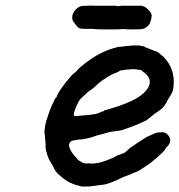

<svg xmlns="http://www.w3.org/2000/svg" viewBox="-20 -644 658 705"><path d="M466 -477H491Q497 -476 504 -474.5Q511 -473 511 -473V-472L514 -470Q518 -469 521.5 -468Q525 -467 525 -466Q525 -466 531 -463.5Q537 -461 538 -461Q539 -461 544.5 -458.5Q550 -456 552 -456Q556 -455 563 -450Q566 -447 569 -445Q580 -437 589 -426Q606 -404 611 -386Q612 -382 613 -380Q615 -376 617 -360Q618 -354 618 -342Q618 -323 614 -310Q611 -300 608 -297Q607 -295 605.5 -292.5Q604 -290 601.5 -286.5Q599 -283 596.5 -278Q594 -273 591.5 -268.5Q589 -264 587 -261Q579 -246 556 -232Q552 -230 535 -216Q529 -211 527 -209.5Q525 -208 523.5 -206.5Q522 -205 517 -202Q513 -200 498 -193Q478 -184 476 -184Q476 -184 472 -182Q429 -165 417 -164Q413 -164 409.5 -163Q406 -162 400 -162Q378 -159 371 -156Q368 -155 357 -152Q344 -149 337 -147Q321 -141 319 -141Q319 -141 315 -139.5Q311 -138 306 -137Q287 -133 278 -132Q271 -132 266 -131Q261 -130 255 -129Q246 -128 242 -126Q236 -122 234 -115Q233 -112 234 -106Q240 -84 261 -64Q265 -60 264 -61L263 -60Q264 -59 265 -58Q271 -53 280 -49Q282 -48 282 -47.5Q282 -47 283.5 -46.5Q285 -46 288 -45Q291 -44 294 -44Q300 -43 300.5 -44Q301 -45 308 -44Q337 -41 374 -56Q394 -63 411 -73Q415 -76 415 -75Q416 -74 422 -77Q426 -79 426.5 -79Q427 -79 430.5 -80.5Q434 -82 434 -82Q434 -81 440 -85L441 -86L444 -89Q448 -91 447 -91Q447 -92 448 -92.5Q449 -93 450 -94L456 -99Q456 -99 457 -100Q458 -101 461.5 -103.5Q465 -106 470.5 -109.5Q476 -113 484 -119Q524 -145 525 -144Q527 -144 532 -147Q535 -149 536 -149Q537 -149 540 -150.5Q543 -152 543.5 -152Q544 -152 545 -153Q549 -155 553 -156Q554 -156 554.5 -156.5Q555 -157 559.5 -157.5Q564 -158 568 -158Q572 -159 581 -158Q590 -157 598 -147Q603 -141 604 -135Q607 -125 602 -117Q599 -110 595 -107Q591 -104 589 -100Q584 -90 572 -80Q568 -76 563 -71Q558 -66 553 -62Q544 -56 537 -49Q530 -43 505 -27Q495 -21 491 -18Q485 -14 481 -13Q480 -13 476.5 -11.5Q473 -10 468.5 -8Q464 -6 458 -3.5Q452 -1 441 3Q430 7 416 14Q402 21 380 29Q365 34 353 35Q350 35 343 36Q336 37 322.5 39Q309 41 295 41H280L274 39Q255 35 245 30Q239 27 236 26Q224 21 204 4Q196 -2 188.5 -10.5Q181 -19 181 -21Q181 -22 178.5 -26Q176 -30 176 -31Q175 -34 165 -50Q160 -57 154 -74Q147 -96 147 -106Q148 -109 147.5 -114Q147 -119 146.5 -126.5Q146 -134 145.5 -136.5Q145 -139 145 -145Q145 -151 144 -153Q143 -155 143 -159Q145 -184 151 -204Q152 -207 154 -212Q157 -223 165 -244Q170 -257 180 -277Q184 -285 185.5 -285.5Q187 -286 188 -288Q189 -290 188.5 -290.5Q188 -291 193 -300Q198 -309 206 -320.5Q214 -332 221 -341Q228 -350 240 -363.5Q252 -377 253 -376Q254 -376 258 -380Q262 -384 264 -386Q265 -389 280.5 -402Q296 -415 311 -425Q358 -458 408 -470Q417 -473 422 -472Q424 -472 429 -473Q441 -475 459 -476ZM487 -388Q478 -390 471 -390Q464 -390 462.5 -390Q461 -390 455 -389Q444 -389 435 -387Q431 -386 428 -386Q423 -386 418 -383Q416 -381 409 -378Q382 -368 366 -355Q363 -353 359 -351Q345 -342 321 -319Q317 -316 315 -315Q304 -309 277 -282Q270 -274 268 -270Q257 -248 252 -231Q251 -226 251 -223Q251 -219 252.5 -218.5Q254 -218 264 -218Q274 -219 282.5 -220Q291 -221 294.5 -221Q298 -221 301.5 -221.5Q305 -222 305.5 -222Q306 -222 311.5 -222.5Q317 -223 321 -224Q328 -224 340 -228Q346 -231 349 -232Q352 -233 352 -233.5Q352 -234 355 -234Q363 -236 362 -238Q362 -239 368 -240Q419 -254 453 -269Q509 -293 526 -326Q532 -339 529 -351Q527 -360 520 -368Q514 -375 502 -383Q501 -384 500.5 -384.5Q500 -385 500.5 -385Q501 -385 500 -385.5Q499 -386 497.5 -386.5Q496 -387 493.5 -387.5Q491 -388 487 -388ZM300 -623Q315 -624 316 -623.5Q317 -623 327 -623Q330 -623 332 -623Q334 -623 335.5 -623Q337 -623 337 -623H345Q346 -623 374.5 -623Q403 -623 405 -623Q408 -621 416 -621.5Q424 -622 425 -623Q425 -623 460 -623Q495 -623 499 -623Q513 -621 525 -608Q536 -597 537 -588Q537 -585 536.5 -584.5Q536 -584 536 -580Q536 -576 535 -573Q534 -570 533 -566Q530 -556 525 -551Q516 -541 505 -538Q498 -536 467 -536Q443 -536 439 -537Q432 -538 427 -537Q424 -536 381 -536Q333 -536 330 -537Q329 -538 313 -538Q297 -538 291 -538Q282 -539 283 -538L272 -540Q271 -541 268.5 -542.5Q266 -544 264.5 -545.5Q263 -547 263 -547.5Q263 -548 260 -551Q257 -554 254 -558.5Q251 -563 250 -563L246 -571Q244 -579 246 -588Q249 -599 258 -609Q267 -618 276 -621Q282 -623 300 -623Z"/></svg>

Font: TT2020 Style E
Style: Italic
Weight: 400
Italic angle: -15°
Version: Version 0.2.000